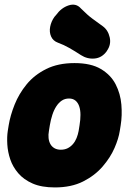

<svg xmlns="http://www.w3.org/2000/svg" viewBox="-20 -798 566 840"><path d="M504 -225Q499 -192 481 -150.5Q463 -109 429 -69.5Q395 -30 343.5 -4Q292 22 220 22Q162 22 123 5Q84 -12 60 -40Q36 -68 25 -100.5Q14 -133 12 -166Q10 -199 14 -225L18 -250Q25 -293 44 -340.5Q63 -388 96.5 -429Q130 -470 182 -496Q234 -522 306 -522Q378 -522 421.5 -496Q465 -470 486 -429Q507 -388 511 -340.5Q515 -293 508 -250ZM328 -250Q332 -274 332 -295.5Q332 -317 326.5 -333Q321 -349 310 -358Q299 -367 282 -367Q264 -367 250.5 -358Q237 -349 226.5 -333Q216 -317 209 -295.5Q202 -274 198 -250L194 -225Q191 -209 192.5 -194Q194 -179 200.5 -167.5Q207 -156 218.5 -149.5Q230 -143 246 -143Q263 -143 276 -149.5Q289 -156 299 -167.5Q309 -179 315 -194Q321 -209 324 -225ZM430 -683Q453 -666 460 -634.5Q467 -603 448 -576L447 -574Q426 -545 394 -542Q362 -539 334 -557Q308 -574 283.5 -588Q259 -602 234 -611Q212 -619 203.5 -638.5Q195 -658 199.5 -681Q204 -704 218 -724L225 -732Q248 -764 280.5 -774.5Q313 -785 334 -761Q364 -731 384 -716.5Q404 -702 430 -683Z"/></svg>

Font: Winky Sans ExtraBold
Style: Italic
Weight: 800
Italic angle: -8.97852°
Designer: Simon Atzbach
Foundry: typofactur
Version: Version 1.205